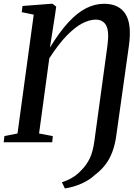

<svg xmlns="http://www.w3.org/2000/svg" viewBox="-28 -772 725 1042"><path d="M324 250.5 308 217Q337.5 208 364.8 191.8Q392 175.5 415.5 149.5Q441.5 124 459 87.8Q476.5 51.5 484.5 -8.5L555 -524Q565.5 -601 548.5 -633.2Q531.5 -665.5 491.5 -665.5Q458.5 -665.5 419.2 -645.5Q380 -625.5 335 -579.5Q290 -533.5 239.5 -455.5L184 -47.5L258.5 -33.5L255.5 0H-8L-4 -33.5L67 -47.5L155 -692.5L90 -706L94 -739.5L249 -751.5H257.5L277 -736L270.5 -690L243 -513.5Q295 -599 343.5 -651.2Q392 -703.5 439.8 -727.5Q487.5 -751.5 536.5 -751.5Q617.5 -751.5 652.8 -696.2Q688 -641 671.5 -523L603.5 -39Q596.5 13 581.5 52.8Q566.5 92.5 543.2 122.5Q520 152.5 487.5 177Q458 205 414 224.5Q370 244 324 250.5Z"/></svg>

Font: Merriweather 72pt Medium
Style: Italic
Weight: 500
Italic angle: -7.8°
Version: Version 2.101